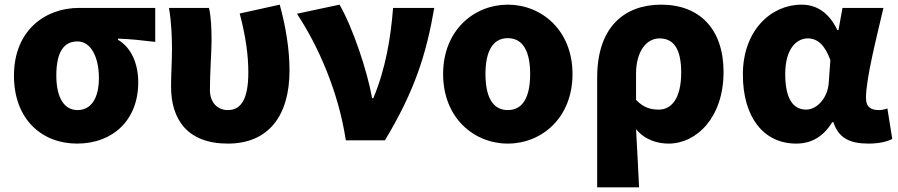

<svg xmlns="http://www.w3.org/2000/svg" viewBox="-20 -603 3857 825"><path d="M311 14C465 14 574 -87 574 -249C574 -333 542 -400 487 -432V-437C546 -435 585 -430 647 -423V-569H319C176 -569 40 -474 40 -278C40 -89 161 14 311 14ZM313 -130C256 -130 222 -183 222 -278C222 -384 257 -425 313 -425C372 -425 405 -355 405 -268C405 -180 371 -130 313 -130Z M959 14C1134 14 1224 -106 1224 -300C1224 -394 1207 -492 1182 -583L1010 -545C1037 -442 1047 -363 1047 -292C1047 -179 1017 -130 959 -130C916 -130 882 -161 882 -216C882 -292 889 -383 889 -427C889 -481 887 -530 878 -569H706C717 -506 719 -437 719 -392C719 -338 715 -285 715 -231C715 -90 785 14 959 14Z M1466 0H1634C1761 -211 1811 -367 1846 -569H1669C1659 -441 1637 -307 1584 -181H1579C1558 -298 1497 -482 1439 -583L1256 -544C1347 -406 1434 -211 1466 0Z M2162 14C2307 14 2440 -96 2440 -285C2440 -473 2307 -583 2162 -583C2017 -583 1884 -473 1884 -285C1884 -96 2017 14 2162 14ZM2162 -130C2095 -130 2066 -190 2066 -285C2066 -379 2095 -439 2162 -439C2229 -439 2258 -379 2258 -285C2258 -190 2229 -130 2162 -130Z M2546 202H2726C2722 120 2718 38 2713 -48C2752 -1 2806 14 2853 14C2973 14 3089 -98 3089 -294C3089 -477 2987 -583 2821 -583C2663 -583 2546 -487 2546 -270ZM2811 -132C2778 -132 2746 -139 2713 -174V-287C2713 -378 2755 -438 2814 -438C2876 -438 2907 -391 2907 -291C2907 -177 2863 -132 2811 -132Z M3401 14C3467 14 3518 -16 3556 -78H3561C3583 -10 3631 14 3712 14C3759 14 3793 5 3814 -6L3793 -137C3780 -132 3767 -130 3756 -130C3724 -130 3701 -142 3701 -182C3701 -265 3746 -440 3776 -569H3600L3583 -474H3578C3541 -551 3487 -583 3424 -583C3292 -583 3172 -471 3172 -283C3172 -98 3262 14 3401 14ZM3444 -132C3389 -132 3354 -177 3354 -285C3354 -394 3403 -438 3451 -438C3497 -438 3526 -404 3548 -345L3541 -248C3537 -183 3491 -132 3444 -132Z"/></svg>

Font: Source Han Sans HK Heavy
Style: Regular
Weight: 900
Designer: Ryoko NISHIZUKA 西塚涼子 (kana, bopomofo & ideographs); Paul D. Hunt (Latin, Greek & Cyrillic); Sandoll Communications 산돌커뮤니
Foundry: Adobe
Version: Version 2.000;hotconv 1.0.107;makeotfexe 2.5.65593